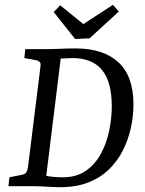

<svg xmlns="http://www.w3.org/2000/svg" viewBox="-20 -773 601 797"><path d="M230 4Q205 4 176 2Q147 0 119 0H15L19 -37L69 -47Q83 -50 88 -56Q93 -62 96 -78L148 -497Q150 -510 145.5 -515Q141 -520 131 -523L81 -532L85 -569H182Q197 -569 216 -570Q235 -571 255 -571.5Q275 -572 294 -572Q409 -572 471.5 -514.5Q534 -457 534 -339Q534 -292 523.5 -243.5Q513 -195 491 -150.5Q469 -106 433.5 -71Q398 -36 347.5 -16Q297 4 230 4ZM241 -37Q298 -37 337 -64.5Q376 -92 399.5 -136Q423 -180 433.5 -231.5Q444 -283 444 -332Q444 -433 403.5 -482.5Q363 -532 280 -532Q269 -532 257.5 -531Q246 -530 232 -530L172 -43Q186 -40 205.5 -38.5Q225 -37 241 -37ZM473 -725 352 -614 292 -611 203 -723 230 -751 326 -673 449 -753Z"/></svg>

Font: Yrsa
Style: Italic
Weight: 400
Italic angle: -7.10001°
Designer: Anna Giedrys (Yrsa+Rasa design), David Brezina (Yrsa art-direction, Rasa art-direction, design)
Foundry: Rosetta Type Foundry
Version: Version 2.004